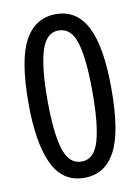

<svg xmlns="http://www.w3.org/2000/svg" viewBox="-83 -781 620 848"><g transform="rotate(-10 226.5 -357.0)"><path d="M227 10Q129 10 84.5 -85Q40 -180 40 -357Q40 -553 87.5 -638.5Q135 -724 227 -724Q321 -724 366.5 -634Q412 -544 412 -357Q412 -160 365 -75Q318 10 227 10ZM227 -63Q283 -63 305 -136.5Q327 -210 327 -357Q327 -505 305 -578Q283 -651 226 -651Q171 -651 148 -577Q125 -503 125 -357Q125 -211 147.5 -137Q170 -63 227 -63Z"/></g></svg>

Font: Noto Sans Bengali UI Condensed
Style: Regular
Weight: 400
Width: 3
Designer: Jelle Bosma - Monotype Design Team
Foundry: Monotype Imaging Inc.
Version: Version 2.003